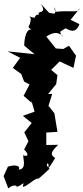

<svg xmlns="http://www.w3.org/2000/svg" viewBox="-62 -803 462 1066"><path d="M302 -646C320 -638 357 -610 379 -669L330 -693L380 -756C375 -728 327 -748 245 -737C230 -795 259 -731 237 -727C199 -736 228 -714 164 -783C205 -720 138 -747 155 -722C114 -721 156 -689 95 -715C95 -715 125 -712 96 -652C100 -671 85 -651 114 -639C75 -648 71 -552 73 -549L130 -502L-20 -518L50 -482L9 -426L56 -392L72 -350L102 -334L69 -271L114 -232L111 -249L130 -183L65 -160L114 -120L73 -68L96 -19L72 27C120 75 57 63 67 54C64 79 89 134 42 139C54 118 25 109 -18 122L-42 175L-16 243C27 207 47 244 24 234C55 236 78 191 64 233C82 241 147 168 154 194C143 183 185 161 143 188C158 189 158 183 213 134C177 103 220 89 204 132C209 136 245 70 245 75C230 63 204 54 261 1L195 2V-67L257 -71L240 -174L208 -215L203 -202L228 -282L205 -281L250 -336L257 -386L222 -415L269 -462L346 -426L360 -494L321 -549L289 -531L248 -534L195 -600C240 -630 268 -623 289 -599C262 -610 278 -672 264 -622Z"/></svg>

Font: Asimov Aggro
Style: Medium
Weight: 500
Designer: Google
Version: Version 2.000980; 2014